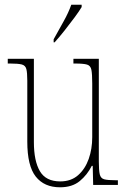

<svg xmlns="http://www.w3.org/2000/svg" viewBox="-20 -786 540 816"><path d="M235 10Q168 10 132 -35.5Q96 -81 96 -184V-443Q96 -477 92 -492.5Q88 -508 72.5 -512Q57 -516 24 -516H13V-536H124V-182Q124 -102 149.5 -58.5Q175 -15 236 -15Q282 -15 312 -41.5Q342 -68 357 -110.5Q372 -153 372 -203V-431Q372 -471 368.5 -489Q365 -507 350 -511.5Q335 -516 300 -516H292V-536H400V-99Q400 -62 404 -45Q408 -28 423 -24Q438 -20 470 -20H481V0H376L374 -81H370Q351 -43 319 -16.5Q287 10 235 10ZM208 -619Q230 -659 250.5 -695.5Q271 -732 283 -766H327V-756Q317 -739 297 -712Q277 -685 254.5 -656.5Q232 -628 212 -606H208Z"/></svg>

Font: Noto Serif Condensed Thin
Style: Regular
Weight: 100
Width: 3
Designer: Monotype Design Team
Foundry: Monotype Imaging Inc.
Version: Version 2.013; ttfautohint (v1.8.4.7-5d5b)